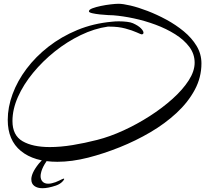

<svg xmlns="http://www.w3.org/2000/svg" viewBox="-20 -728 1087 1017"><path d="M284 129Q161 129 91 72Q21 15 21 -93Q21 -160 46.5 -229.5Q72 -299 120.5 -363.5Q169 -428 237 -481Q305 -534 389.5 -569Q474 -604 573 -613Q581 -614 590 -614.5Q599 -615 609 -615Q632 -615 652.5 -612.5Q673 -610 684 -605Q713 -592 726.5 -578Q740 -564 740 -555Q740 -546 730 -546Q727 -546 704 -556.5Q681 -567 644 -577Q607 -587 561 -587H551Q480 -577 407.5 -542Q335 -507 270.5 -455.5Q206 -404 155 -342Q104 -280 75 -214.5Q46 -149 46 -87Q46 -11 99.5 20Q153 51 244 51Q300 51 364.5 40.5Q429 30 495 13Q562 -4 634 -37Q706 -70 773 -113Q840 -156 894 -204.5Q948 -253 979.5 -302Q1011 -351 1011 -396Q1011 -442 983 -479.5Q955 -517 908 -546.5Q861 -576 804.5 -597Q748 -618 689.5 -630.5Q631 -643 580 -647Q574 -647 553.5 -648Q533 -649 509.5 -651.5Q486 -654 468.5 -658Q451 -662 451 -668Q451 -677 469.5 -684Q488 -691 514.5 -696.5Q541 -702 567 -705Q593 -708 608 -708Q631 -708 671.5 -698.5Q712 -689 761.5 -670Q811 -651 861 -624Q911 -597 953.5 -562Q996 -527 1021.5 -484.5Q1047 -442 1047 -392Q1047 -318 1011.5 -252Q976 -186 915 -129.5Q854 -73 776.5 -27.5Q699 18 614 52Q529 86 447 107Q360 129 284 129ZM205 269Q178 269 162 257Q146 245 146 223Q146 220 146 217Q146 214 147 210Q151 189 167.5 163.5Q184 138 204 119Q224 100 237 100L245 101Q231 117 216 142.5Q201 168 197 189Q196 193 195.5 197Q195 201 195 205Q195 223 205.5 234Q216 245 235 245Q246 245 255 242.5Q264 240 274 237Q284 233 292.5 229Q301 225 309 221Q315 218 317 218Q325 218 312 232.5Q299 247 276 255Q234 269 205 269Z"/></svg>

Font: Comforter
Style: Regular
Weight: 400
Designer: Robert E. Leuschke
Foundry: Robert E. Leuschke
Version: Version 1.013; ttfautohint (v1.8.3)